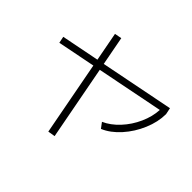

<svg xmlns="http://www.w3.org/2000/svg" viewBox="-157 -944 1179 1179"><g transform="rotate(45 432.0 -354.5)"><path d="M33.2 -469.7 280.8 -518.6 245.1 -707 291 -715.8 326.7 -527.8 806.6 -623 815.4 -580.1Q814.9 -511.7 784.9 -440.7Q754.9 -369.6 704.8 -313.7Q654.8 -257.8 596.7 -233.4L570.3 -268.6Q622.1 -291.5 667 -339.8Q711.9 -388.2 739.5 -449.7Q767.1 -511.2 770 -571.3L335 -484.9L426.8 -1L379.9 6.8L288.6 -475.6L42 -426.8Z"/></g></svg>

Font: Pretendard GOV ExtraLight
Style: Regular
Weight: 200
Designer: Base glyphs from Inter by Rasmus Andersson; Hangeul glyphs from Noto Sans CJK(Source Han Sans) by Jang Soo-young and Kan
Foundry: Kil Hyung-jin
Version: Version 1.309